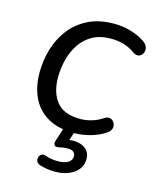

<svg xmlns="http://www.w3.org/2000/svg" viewBox="-106 -568 675 834"><g transform="rotate(15 232.0 -151.0)"><path d="M258.3 8.9Q186.2 8.9 138.9 -18.3Q91.7 -45.5 68.3 -94.4Q45 -143.3 45 -207.2Q45 -260.6 60.1 -312.1Q75.3 -363.6 106.9 -404.9Q138.5 -446.2 187.8 -470.8Q237.2 -495.3 305 -495.3Q342.6 -495.3 378.4 -484.9Q414.2 -474.6 440.1 -457.4Q454.3 -448.5 459.9 -437.5Q465.6 -426.4 463.9 -415.7Q462.2 -404.9 455.5 -397.6Q448.9 -390.3 439.2 -388.9Q429.4 -387.6 417.7 -395Q392.5 -413.3 365.8 -421.2Q339 -429 307.7 -429Q259.4 -429 225.1 -410.1Q190.9 -391.2 169.5 -358.9Q148.1 -326.7 138 -287.6Q127.9 -248.5 127.9 -207.6Q127.9 -139.5 160.6 -98.4Q193.4 -57.3 267.9 -57.3Q291.6 -57.3 317.9 -64.7Q344.2 -72.1 369.8 -89.3Q380 -95.8 389.9 -94.4Q399.7 -93 406.3 -86.2Q412.9 -79.4 415.1 -69.9Q417.4 -60.3 413.5 -50.3Q409.6 -40.3 398 -32.5Q370.9 -12.8 332.2 -1.9Q293.5 8.9 258.3 8.9ZM220.3 192.3Q202.3 192.3 184.9 189.6Q167.4 186.8 152 181.8Q139.7 177.8 135.8 168.6Q131.9 159.5 134.6 150.2Q137.4 140.8 145.7 136.2Q154.1 131.5 166.4 136Q177.9 140.5 191.7 142.8Q205.5 145.1 221.7 145.1Q249.7 145.1 266.5 135.2Q283.4 125.4 283.4 106.2Q283.4 94.1 274.9 87.2Q266.4 80.4 248.9 80.4Q241.4 80.4 232 81.4Q222.7 82.5 213.6 85Q206.1 86.5 200.4 86.5Q194.7 86.5 191.2 83.1Q187.7 79.1 187.2 74.7Q186.7 70.2 189.2 61.7L215.3 -20H266.5L241.9 55.5L217.8 49.2Q230.3 45.8 242.1 43.8Q253.8 41.8 263.8 41.8Q297.5 41.8 318.5 58Q339.4 74.2 339.4 104.6Q339.4 143.9 305.5 168.1Q271.6 192.3 220.3 192.3Z"/></g></svg>

Font: Nunito ExtraLight
Style: Italic
Weight: 200
Italic angle: -9°
Designer: Vernon Adams
Foundry: Vernon Adams
Version: Version 3.602